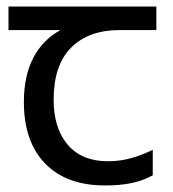

<svg xmlns="http://www.w3.org/2000/svg" viewBox="-20 -557 530 587"><path d="M301 10Q183 10 118 -57Q53 -124 53 -245Q53 -325 82 -380.5Q111 -436 165 -465H6V-537H458V-465H345Q251 -465 197.5 -411.5Q144 -358 144 -252Q144 -165 187 -114.5Q230 -64 310 -64Q347 -64 381 -73.5Q415 -83 447 -99V-21Q418 -5 383 2.5Q348 10 301 10Z"/></svg>

Font: hexlkannada05
Style: Book
Weight: 400
Designer: Jelle Bosma - Monotype Design Team
Foundry: Monotype Imaging Inc.
Version: Version 2.003